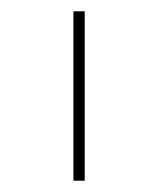

<svg xmlns="http://www.w3.org/2000/svg" viewBox="-20 -790 280 340"><path d="M110 -470V-770H130V-470Z"/></svg>

Font: M PLUS 1 Thin Thin
Style: Regular
Weight: 250
Version: Version 1.001